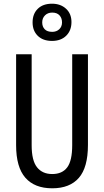

<svg xmlns="http://www.w3.org/2000/svg" viewBox="-20 -1007 562 1037"><path d="M455 -224Q455 -103 406 -46.5Q357 10 262 10Q167 10 117 -47Q67 -104 67 -223V-714H151V-222Q151 -140 180 -103.5Q209 -67 262 -67Q316 -67 343 -103Q370 -139 370 -223V-714H455ZM261 -786Q212 -786 184 -813.5Q156 -841 156 -886Q156 -932 184 -959.5Q212 -987 261 -987Q307 -987 336.5 -960Q366 -933 366 -888Q366 -842 337.5 -814Q309 -786 261 -786ZM262 -835Q285 -835 300 -849Q315 -863 315 -886Q315 -909 301.5 -924Q288 -939 262 -939Q238 -939 223 -924Q208 -909 208 -886Q208 -863 221.5 -849Q235 -835 262 -835Z"/></svg>

Font: Noto Sans Lao UI ExtCond
Style: Regular
Weight: 400
Width: 2
Designer: Monotype Design Team
Foundry: Monotype Imaging Inc.
Version: Version 2.000; ttfautohint (v1.8.4.7-5d5b)